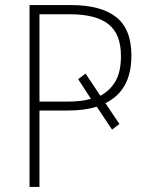

<svg xmlns="http://www.w3.org/2000/svg" viewBox="-20 -734 584 754"><path d="M496 -516Q496 -446 470 -399.5Q444 -353 394 -329L449 -247L420 -225L360 -315Q334 -307 306 -303.5Q278 -300 246 -300H135V0H96V-714H260Q376 -714 436 -667Q496 -620 496 -516ZM135 -335H243Q270 -335 293.5 -337.5Q317 -340 337 -346L287 -423L316 -445L374 -358Q412 -378 433.5 -415Q455 -452 455 -514Q455 -600 406 -639Q357 -678 254 -678H135Z"/></svg>

Font: Noto Sans Disp ExtLt
Style: Regular
Weight: 200
Designer: Monotype Design Team
Foundry: Monotype Imaging Inc.
Version: Version 2.000;GOOG;noto-source:20170915:90ef993387c0